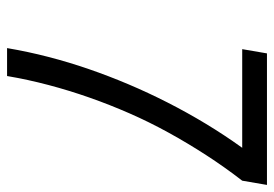

<svg xmlns="http://www.w3.org/2000/svg" viewBox="-136 -639 775 543"><g transform="rotate(90 251.5 -367.5)"><path d="M116 0Q126 -59 141 -117Q156 -175 175.5 -231.5Q195 -288 218.5 -343.5Q242 -399 270 -454Q298 -509 330 -562Q362 -615 398 -665H119L131 -735H503L491 -665Q453 -616 419 -563.5Q385 -511 355 -456.5Q325 -402 300.5 -346Q276 -290 256 -233Q236 -176 220.5 -117.5Q205 -59 195 0Z"/></g></svg>

Font: iosevka_custom_sans_ss08
Style: Italic
Weight: 400
Italic angle: -10°
Designer: Belleve Invis
Foundry: Belleve Invis
Version: Version 10.3.0; ttfautohint (v1.8.3)